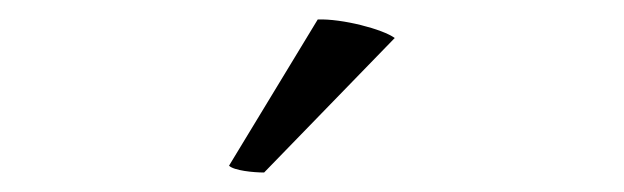

<svg xmlns="http://www.w3.org/2000/svg" viewBox="-20 -740 640 197"><path d="M385 -701C373 -710 331 -721 306 -720L215 -570C220 -565 240 -563 251 -563Z"/></svg>

Font: Arima Koshi
Style: Regular
Weight: 400
Designer: Joana Correia and Natanael Gama
Foundry: NDISCOVER
Version: Version 1.019;PS 001.019;hotconv 1.0.88;makeotf.lib2.5.64775